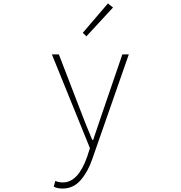

<svg xmlns="http://www.w3.org/2000/svg" viewBox="-20 -840 1040 1104"><path d="M339.8 244.1Q308.6 244.1 289.1 233.4L297.9 200.2Q317.4 209 341.8 209Q429.7 209 481.4 60.5L497.1 11.7L278.3 -527.3H318.4L451.2 -182.6Q465.8 -142.6 510.7 -35.2H515.6Q537.1 -96.7 565.4 -182.6L683.6 -527.3H720.7L510.7 74.2Q486.3 146.5 444.3 195.3Q402.3 244.1 339.8 244.1ZM476.6 -630.9 456.1 -651.4 600.6 -820.3 629.9 -796.9Z"/></svg>

Font: GenEi Gothic M ExtraLight
Style: Regular
Weight: 200
Designer: o_tamon (Modified); [Source Han Sans]
Ryoko NISHIZUKA  (kana & ideographs); Paul D. Hunt (Latin, Greek & Cyrillic); Wenl
Version: Version 1.1a;Original Version 1.004